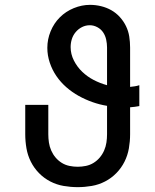

<svg xmlns="http://www.w3.org/2000/svg" viewBox="-20 -763 640 791"><path d="M300 8Q271 8 242 3Q213 -2 187 -15.5Q161 -29 140.5 -50Q120 -71 107 -97Q94 -123 89 -152Q84 -181 84 -210V-331H179V-210Q179 -193 181.5 -176Q184 -159 191 -143Q198 -127 209 -114Q220 -101 234.5 -92Q249 -83 266 -79.5Q283 -76 300 -76Q317 -76 334 -79.5Q351 -83 365.5 -92Q380 -101 391 -114Q402 -127 409 -143Q416 -159 418.5 -176Q421 -193 421 -210V-327Q390 -332 360.5 -342.5Q331 -353 304 -368Q277 -383 253.5 -403.5Q230 -424 212.5 -449.5Q195 -475 185 -505Q175 -535 175 -566Q175 -601 188.5 -634Q202 -667 226.5 -691.5Q251 -716 284 -729.5Q317 -743 351 -743Q374 -743 396.5 -737.5Q419 -732 438.5 -721Q458 -710 473.5 -693Q489 -676 499 -655.5Q509 -635 512.5 -612.5Q516 -590 516 -567V-405Q526 -406 535.5 -407.5Q545 -409 554 -412V-326Q545 -324 535.5 -323Q526 -322 516 -321V-210Q516 -181 511 -152Q506 -123 493 -97Q480 -71 459.5 -50Q439 -29 413 -15.5Q387 -2 358 3Q329 8 300 8ZM421 -412V-567Q421 -583 417.5 -599.5Q414 -616 405 -629.5Q396 -643 381 -651Q366 -659 350 -659Q333 -659 318 -651.5Q303 -644 292 -631Q281 -618 276 -602Q271 -586 271 -569Q271 -540 284.5 -513.5Q298 -487 319 -467Q340 -447 366 -433.5Q392 -420 421 -412Z"/></svg>

Font: Iosevka Slab Medium Extended
Style: Regular
Weight: 500
Width: 7
Monospace: yes
Designer: Belleve Invis
Foundry: Belleve Invis
Version: Version 11.1.1; ttfautohint (v1.8.3)